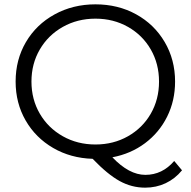

<svg xmlns="http://www.w3.org/2000/svg" viewBox="-20 -726 879 885"><path d="M819 59Q787 98 743.5 118.5Q700 139 649 139Q587 139 531.5 108.5Q476 78 407 6Q306 3 225 -44Q144 -91 98 -171Q52 -251 52 -350Q52 -451 99.5 -532Q147 -613 231.5 -659.5Q316 -706 420 -706Q524 -706 607.5 -660Q691 -614 739 -532.5Q787 -451 787 -350Q787 -262 750.5 -188.5Q714 -115 648.5 -66Q583 -17 498 -1Q575 80 650 80Q728 80 783 16ZM420 -60Q503 -60 570 -98Q637 -136 675 -202Q713 -268 713 -350Q713 -432 675 -498Q637 -564 570 -602Q503 -640 420 -640Q337 -640 269.5 -602Q202 -564 163.5 -498Q125 -432 125 -350Q125 -268 163.5 -202Q202 -136 269.5 -98Q337 -60 420 -60Z"/></svg>

Font: Idrija
Style: Regular
Weight: 400
Designer: Julieta Ulanovsky
Foundry: Julieta Ulanovsky
Version: Version 7.200